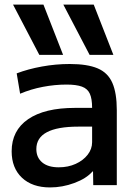

<svg xmlns="http://www.w3.org/2000/svg" viewBox="-20 -810 593 840"><path d="M152 -570 37 -790H170L256 -570ZM372 -570 257 -790H390L476 -570ZM199 10Q121 10 76 -32.5Q31 -75 31 -148Q31 -239 103 -288.5Q175 -338 308 -338H383Q383 -378 373 -400Q363 -422 338.5 -431Q314 -440 271 -440Q220 -440 167.5 -430Q115 -420 68 -400L53 -489Q103 -508 163.5 -519Q224 -530 285 -530Q362 -530 407 -511Q452 -492 471.5 -447.5Q491 -403 491 -328V0H388L387 -60H385Q358 -29 305.5 -9.5Q253 10 199 10ZM237 -78Q278 -78 311 -93Q344 -108 363.5 -133Q383 -158 383 -188V-256H323Q231 -256 185 -231.5Q139 -207 139 -158Q139 -121 164.5 -99.5Q190 -78 237 -78Z"/></svg>

Font: M PLUS 1 Medium
Style: Regular
Weight: 500
Designer: Coji Morishita
Foundry: UNDERFOREST DESIGN
Version: Version 1.001